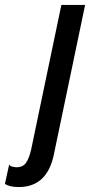

<svg xmlns="http://www.w3.org/2000/svg" viewBox="-53 -749 364 776"><path d="M23 7Q-15 7 -33 -6L-16 -84Q-13 -78 -3.5 -75.5Q6 -73 14 -73Q40 -73 52.5 -91.5Q65 -110 73 -145L195 -729H291L165 -126Q138 7 23 7Z"/></svg>

Font: Mona Sans Condensed Medium
Style: Italic
Weight: 500
Width: 3
Italic angle: -11.7°
Designer: Deni Anggara
Foundry: GitHub
Version: Version 1.001; ttfautohint (v1.8.4.7-5d5b);gftools[0.9.31]